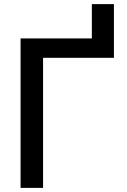

<svg xmlns="http://www.w3.org/2000/svg" viewBox="-20 -914 618 934"><path d="M80.1 0V-727.1H426.8V-894H534.2V-632.8H189.5V0Z"/></svg>

Font: Interop Med
Style: Regular
Weight: 500
Designer: Rasmus Andersson, Google, Jang Haemin
Foundry: jhaemin
Version: Version 1.007